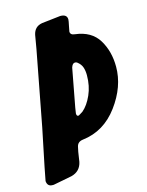

<svg xmlns="http://www.w3.org/2000/svg" viewBox="-163 -815 672 878"><g transform="rotate(-15 172.5 -376.0)"><path d="M-19 -7H-25Q-49 -7 -51 -33Q-51 -39 -2 -275L65 -627L76 -691Q84 -729 121 -735L209 -745Q241 -745 241 -720Q241 -714 236 -691Q231 -668 231 -665Q231 -649 252 -647Q329 -638 362.5 -583Q396 -528 396 -455Q396 -361 330.5 -272.5Q265 -184 163 -172Q138 -169 133 -147Q129 -134 121 -78Q112 -35 69 -24ZM171 -283Q174 -283 180.5 -287.5Q187 -292 194 -296Q220 -318 238.5 -359.5Q257 -401 257 -452Q257 -473 251.5 -489.5Q246 -506 229 -519Q225 -522 219 -522Q207 -522 201 -503L167 -322Q163 -300 163 -296Q163 -283 171 -283Z"/></g></svg>

Font: Bangerz
Style: Bold
Weight: 700
Designer: vernon adams
Foundry: Vernon Adams
Version: Version 2.10;February 7, 2025;FontCreator 13.0.0.2683 64-bit